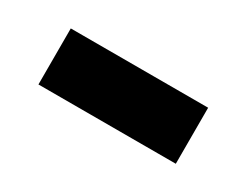

<svg xmlns="http://www.w3.org/2000/svg" viewBox="-31 -468 473 368"><g transform="rotate(30 206.0 -284.0)"><path d="M53.5 -221.5V-345.5H357.5V-221.5Z"/></g></svg>

Font: Encode Sans SemiCondensed
Style: Bold
Weight: 700
Width: 4
Designer: Multiple Designers
Foundry: Impallari Type
Version: Version 3.002